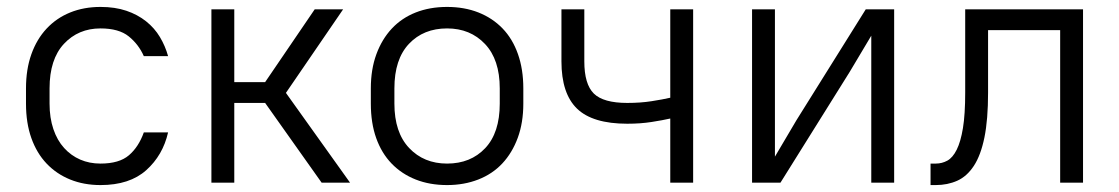

<svg xmlns="http://www.w3.org/2000/svg" viewBox="-20 -527 3230 554"><path d="M270 7Q222 7 182.5 -9Q143 -25 114.5 -55Q86 -85 70.5 -128.5Q55 -172 55 -228V-272Q55 -327 70.5 -370.5Q86 -414 114.5 -444.5Q143 -475 182.5 -491Q222 -507 270 -507Q312 -507 344.5 -496Q377 -485 401.5 -465.5Q426 -446 441.5 -420Q457 -394 465 -365H395Q380 -399 351.5 -422Q323 -445 270 -445Q206 -445 164.5 -400.5Q123 -356 123 -272V-228Q123 -187 134 -154.5Q145 -122 165 -100Q185 -78 211.5 -66.5Q238 -55 270 -55Q324 -55 352 -79Q380 -103 395 -145H465Q450 -79 402 -36Q354 7 270 7Z M745 -230H656V0H590V-500H656V-290H745L888 -500H970L805 -259L990 0H908Z M1270 7Q1220 7 1179.5 -9Q1139 -25 1110 -55Q1081 -85 1065.5 -128.5Q1050 -172 1050 -228V-272Q1050 -327 1066 -370.5Q1082 -414 1110.5 -444.5Q1139 -475 1179.5 -491Q1220 -507 1270 -507Q1320 -507 1360.5 -491Q1401 -475 1430 -445Q1459 -415 1474.5 -371Q1490 -327 1490 -272V-228Q1490 -173 1474 -129.5Q1458 -86 1429.5 -55.5Q1401 -25 1360 -9Q1319 7 1270 7ZM1270 -55Q1338 -55 1380 -99.5Q1422 -144 1422 -228V-272Q1422 -355 1379.5 -400Q1337 -445 1270 -445Q1202 -445 1160 -400.5Q1118 -356 1118 -272V-228Q1118 -145 1160.5 -100Q1203 -55 1270 -55Z M1914 -185Q1892 -180 1860 -175Q1828 -170 1790 -170Q1690 -170 1645 -213.5Q1600 -257 1600 -350V-500H1666V-350Q1666 -284 1693.5 -257Q1721 -230 1790 -230Q1828 -230 1860 -235Q1892 -240 1914 -245V-500H1980V0H1914Z M2494 -424 2432 -320 2232 0H2150V-500H2216V-75L2278 -180L2478 -500H2560V0H2494Z M2665 -55H2680Q2698 -55 2713.5 -63.5Q2729 -72 2740.5 -95Q2752 -118 2758.5 -157.5Q2765 -197 2765 -260V-500H3105V0H3039V-440H2831V-260Q2831 -182 2820.5 -130.5Q2810 -79 2790 -48.5Q2770 -18 2742 -5.5Q2714 7 2680 7H2665Z"/></svg>

Font: Retni Sans
Style: Regular
Weight: 400
Designer: Vitaly Kuzmin
Foundry: ParaType Ltd.
Version: Version 1.00;March 2, 2019;FontCreator 11.5.0.2425 64-bit; t